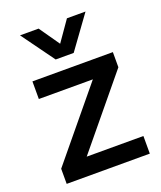

<svg xmlns="http://www.w3.org/2000/svg" viewBox="-141 -853 790 942"><g transform="rotate(-20 254.0 -381.5)"><path d="M295 -592 419 -763H322L248 -657L174 -763H77L201 -592ZM477 0V-92H181L477 -451V-530H57V-438H339L43 -79V0Z"/></g></svg>

Font: Be Vietnam Pro Medium
Style: Regular
Weight: 500
Designer: Lam Bao, Tony Le, Vietanh Nguyen
Foundry: Yellow Type Foundry
Version: Version 1.002